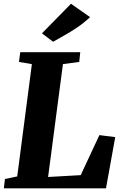

<svg xmlns="http://www.w3.org/2000/svg" viewBox="-20 -1028 665 1048"><path d="M1 0 7 -51 74 -65 154 -678 83.5 -690 90.5 -743H418L412.5 -690L323.5 -678L242.5 -62L420.5 -72L522.5 -290.5L609 -279.5L558.5 0ZM270 -800 209 -846 367.5 -1007.5 471.5 -934.5Q437 -902 400.5 -877.5Q364 -853 330.5 -834.5Q297 -816 270 -800Z"/></svg>

Font: Merriweather 20pt Black
Style: Italic
Weight: 900
Italic angle: -7.8°
Version: Version 2.101